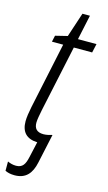

<svg xmlns="http://www.w3.org/2000/svg" viewBox="-132 -702 530 941"><g transform="rotate(15 133.0 -231.5)"><path d="M46 194C103 194 131 160 143 103L175 -45C162 -41 145 -37 131 -37C96 -37 83 -55 83 -83C83 -99 88 -123 93 -149L165 -486H258L268 -531H174L201 -657H163L122 -533L61 -518L54 -486H111L40 -151C34 -122 30 -95 30 -76C30 -22 57 7 112 9L94 89C86 126 74 147 41 147C25 147 11 143 -2 137V184C10 190 25 194 46 194Z"/></g></svg>

Font: Noto Sans Condensed Light
Style: Italic
Weight: 300
Width: 3
Italic angle: -12°
Designer: Monotype Design Team
Foundry: Monotype Imaging Inc.
Version: Version 2.013